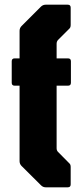

<svg xmlns="http://www.w3.org/2000/svg" viewBox="-20 -799 352 819"><path d="M175 0Q163.5 0 155 -8.5L71.5 -91.5Q63.5 -100 63.5 -111.5V-433.5H42.5Q30 -433.5 30 -446V-537.5Q30 -550 42.5 -550H63.5V-667.5Q63.5 -679 71.5 -687.5L155 -771Q163.5 -779 175 -779H269Q281.5 -779 281.5 -766.5V-692.5Q281.5 -682.5 276.5 -677.5L227.5 -628.5Q221.5 -622 221.5 -612.5V-550H270Q282.5 -550 282.5 -537.5V-446Q282.5 -433.5 270 -433.5H221.5V-166.5Q221.5 -157 227.5 -151L276.5 -101.5Q281.5 -97 281.5 -86.5V-12.5Q281.5 0 269 0Z"/></svg>

Font: Jaro
Style: Regular
Weight: 400
Designer: Agyei Archer, Celine Hurka, Mirko Velimirović
Version: Version 1.000